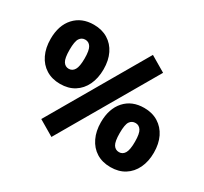

<svg xmlns="http://www.w3.org/2000/svg" viewBox="-154 -958 1290 1212"><g transform="rotate(30 491.0 -352.5)"><path d="M343 32 231 -34 639 -737 751 -671ZM222 -285Q163 -285 119.5 -312Q76 -339 52.5 -388Q29 -437 29 -502Q29 -601 81.5 -658.5Q134 -716 222 -716Q281 -716 324.5 -689.5Q368 -663 391.5 -615Q415 -567 415 -502Q415 -437 391.5 -388Q368 -339 325 -312Q282 -285 222 -285ZM222 -395Q248 -395 262.5 -419Q277 -443 277 -502Q277 -561 262.5 -584Q248 -607 222 -607Q196 -607 181.5 -585Q167 -563 167 -502Q167 -441 181.5 -418Q196 -395 222 -395ZM760 11Q700 11 657 -16Q614 -43 590.5 -92Q567 -141 567 -205Q567 -304 619 -362Q671 -420 760 -420Q819 -420 862.5 -393Q906 -366 929.5 -318Q953 -270 953 -205Q953 -141 929.5 -92Q906 -43 863 -16Q820 11 760 11ZM760 -98Q786 -98 800.5 -122Q815 -146 815 -205Q815 -265 800 -287.5Q785 -310 760 -310Q733 -310 718.5 -288.5Q704 -267 704 -205Q704 -144 718.5 -121Q733 -98 760 -98Z"/></g></svg>

Font: Nunito Sans 7pt Black
Style: Regular
Weight: 900
Designer: Vernon Adams
Foundry: Vernon Adams
Version: Version 3.101;gftools[0.9.27]